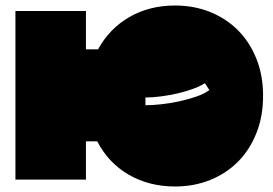

<svg xmlns="http://www.w3.org/2000/svg" viewBox="-20 -607 990 697"><path d="M36 45V-567H292V-428H336Q377 -503 449.5 -545Q522 -587 616 -587Q684 -587 742.5 -563.5Q801 -540 843.5 -497.5Q886 -455 910.5 -394.5Q935 -334 935 -259Q935 -184 910.5 -123Q886 -62 843.5 -19.5Q801 23 742.5 46.5Q684 70 616 70Q521 70 447 27Q373 -16 333 -94H292V45ZM740 -280 724 -305Q707 -294 681 -284.5Q655 -275 625 -268Q595 -261 564 -257Q533 -253 508 -253V-225Q533 -225 565.5 -228.5Q598 -232 630 -239Q662 -246 691.5 -256Q721 -266 740 -280Z"/></svg>

Font: ChangwonDangamAsac Bold
Style: Regular
Weight: 700
Designer: Choi Chi-young, Lee Youngbeen, Kim Jungjin, Yoon Jihee, Han Dohee
Foundry: YoonDesign Inc.
Version: Version 1.010;Build 20210623